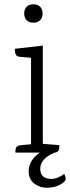

<svg xmlns="http://www.w3.org/2000/svg" viewBox="-20 -713 327 897"><path d="M235 0Q168 28 168 75.5Q168 123 221 123Q248 123 279 100Q283 103 285.5 113Q288 123 286 129Q275 144 252 154Q229 164 197 164Q165 164 139.5 144Q114 124 114 87Q114 36 166 0H52V-7Q52 -27 65 -32Q72 -35 125 -39V-443L69 -448Q49 -450 49 -485L180 -500V-41L257 -35Q260 -1 235 0ZM167.5 -618.5Q156 -607 136 -607Q116 -607 104.5 -618.5Q93 -630 93 -650Q93 -670 104.5 -681.5Q116 -693 136 -693Q156 -693 167.5 -681.5Q179 -670 179 -650Q179 -630 167.5 -618.5Z"/></svg>

Font: Karma Light
Style: Regular
Weight: 300
Designer: Joana Correia
Foundry: Indian Type Foundry
Version: Version 1.202;PS 1.0;hotconv 1.0.78;makeotf.lib2.5.61930; tt